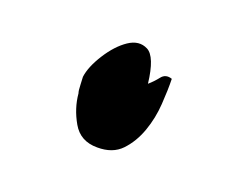

<svg xmlns="http://www.w3.org/2000/svg" viewBox="-39 -512 297 241"><g transform="rotate(15 109.5 -392.0)"><path d="M168.9 -429.7Q168 -415 165 -396Q162.1 -377 154.3 -359.9Q146.5 -342.8 133.8 -331.5Q121.1 -320.3 100.6 -322.3Q78.1 -324.2 69.3 -343.3Q60.5 -362.3 60.5 -381.8Q59.6 -384.8 60.1 -393.1Q60.5 -401.4 60.5 -403.3Q63.5 -417 76.2 -433.6Q88.9 -450.2 103 -458Q117.2 -465.8 128.9 -458.5Q140.6 -451.2 141.6 -416Q148.4 -420.9 154.3 -427.2Q160.2 -433.6 168.9 -429.7Z"/></g></svg>

Font: Homemade Apple
Style: Regular
Weight: 400
Designer: Font Diner, Inc
Foundry: Font Diner, Inc
Version: Version 1.000